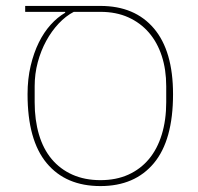

<svg xmlns="http://www.w3.org/2000/svg" viewBox="-20 -616 669 648"><path d="M65 -596H319Q435 -596 499.5 -520Q564 -444 564 -298Q564 -143 499.5 -65.5Q435 12 319 12Q202 12 137.5 -65.5Q73 -143 73 -298Q73 -350 83.5 -394Q94 -438 111 -472.5Q128 -507 151 -532.5Q174 -558 200 -573V-576H65ZM319 -8Q372 -8 413 -26.5Q454 -45 482.5 -79Q511 -113 526 -162Q541 -211 541 -271V-325Q541 -381 526 -427Q511 -473 482.5 -506Q454 -539 413 -557.5Q372 -576 319 -576H229Q202 -562 178 -536.5Q154 -511 136 -478Q118 -445 107.5 -406Q97 -367 97 -325V-271Q97 -211 111.5 -162Q126 -113 154.5 -79Q183 -45 224.5 -26.5Q266 -8 319 -8Z"/></svg>

Font: IBM Plex Sans Hebrew Thin
Style: Regular
Weight: 100
Designer: Mike Abbink, Paul van der Laan, Pieter van Rosmalen, Yanek Iontef
Foundry: Bold Monday
Version: Version 1.2